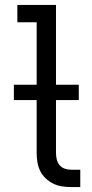

<svg xmlns="http://www.w3.org/2000/svg" viewBox="-20 -755 373 775"><path d="M304 0H266Q247 0 228.5 -3Q210 -6 193.5 -14.5Q177 -23 163.5 -36Q150 -49 142 -65.5Q134 -82 131 -100.5Q128 -119 128 -138V-665H50V-735H206V-138Q206 -125 209 -112Q212 -99 220 -89Q228 -79 240.5 -74.5Q253 -70 266 -70H304ZM36 -351V-413H298V-351Z"/></svg>

Font: Huly
Style: Regular
Weight: 400
Designer: Belleve Invis
Foundry: Belleve Invis
Version: Version 33.2.5; ttfautohint (v1.8.4)